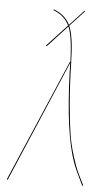

<svg xmlns="http://www.w3.org/2000/svg" viewBox="-53 -774 470 813"><g transform="rotate(5 181.5 -367.5)"><path d="M235.8 -514.6Q238.3 -416 245.1 -338.1Q252 -260.3 259.3 -213.9Q266.6 -167.5 280.3 -124Q293.9 -80.6 302 -62.3Q310.1 -43.9 326.7 -11.2Q330.1 -3.9 332 -0.5L328.1 1.5Q296.4 -61.5 285.2 -93.3Q241.7 -214.8 232.9 -473.6Q232.4 -492.7 231.9 -512.7L11.2 3.4L7.3 2L230.5 -517.6L232.4 -517.1Q228.5 -626 210.9 -665.5L127 -574.7L123 -576.7L209 -669.4Q189.5 -710.9 141.6 -729L143.1 -732.4Q191.9 -714.4 212.4 -672.4L272.9 -737.8L275.9 -735.8L213.9 -668.9Q233.4 -626 235.8 -514.6Z"/></g></svg>

Font: Fira Sans Compressed Four
Style: Italic
Weight: 100
Width: 3
Italic angle: -8°
Designer: Carrois Corporate & Edenspiekermann AG
Foundry: Carrois Corporate GbR & Edenspiekermann AG
Version: Version 4.203;PS 004.203;hotconv 1.0.88;makeotf.lib2.5.64775